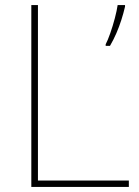

<svg xmlns="http://www.w3.org/2000/svg" viewBox="-20 -734 546 754"><path d="M103 0V-714H129V-25H486V0ZM471 -708Q465 -682 456.5 -655.5Q448 -629 437 -603.5Q426 -578 412 -554H395V-560Q403 -575 413 -603.5Q423 -632 431 -662.5Q439 -693 442 -714H471Z"/></svg>

Font: Noto Sans Cham Thin
Style: Regular
Weight: 250
Version: Version 2.002